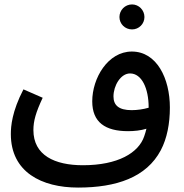

<svg xmlns="http://www.w3.org/2000/svg" viewBox="-20 -660 831 868"><path d="M577 -527C608 -527 633 -552 633 -583C633 -614 608 -640 577 -640C545 -640 520 -614 520 -583C520 -552 545 -527 577 -527ZM333 188C506 188 642 142 707 19C735 -34 748 -101 748 -174C748 -305 689 -427 576 -427C468 -427 397 -307 397 -202C397 -107 456 -67 559 -67C586 -67 616 -70 642 -78C639 -66 636 -55 632 -44C607 31 513 87 355 87C227 87 131 42 131 -72C131 -113 142 -152 173 -218L86 -256C34 -156 29 -89 29 -54C29 118 168 188 333 188ZM493 -224C493 -272 525 -328 568 -328C621 -328 652 -260 652 -175V-173C628 -166 600 -162 575 -162C516 -162 493 -185 493 -224Z"/></svg>

Font: Noto Sans Arabic UI Md
Style: Regular
Weight: 500
Designer: Monotype Design Team, Nadine Chahine and Nizar Qandah
Foundry: Monotype Imaging Inc.
Version: Version 2.010